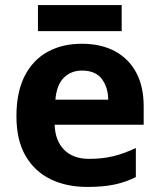

<svg xmlns="http://www.w3.org/2000/svg" viewBox="-20 -729 631 759"><path d="M303 -556Q379 -556 433.5 -527Q488 -498 518 -443Q548 -388 548 -308V-236H196Q198 -173 233.5 -137Q269 -101 332 -101Q385 -101 428 -111.5Q471 -122 517 -144V-29Q477 -9 432.5 0.5Q388 10 325 10Q243 10 180 -20.5Q117 -51 81 -113Q45 -175 45 -269Q45 -365 77.5 -428.5Q110 -492 168 -524Q226 -556 303 -556ZM304 -450Q261 -450 232.5 -422Q204 -394 199 -335H408Q407 -385 382 -417.5Q357 -450 304 -450ZM461 -709V-606H130V-709Z"/></svg>

Font: Noto Sans Sundanese
Style: Bold
Weight: 700
Version: Version 2.003